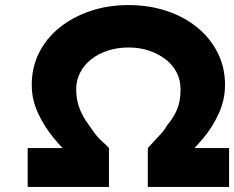

<svg xmlns="http://www.w3.org/2000/svg" viewBox="-20 -736 922 756"><path d="M89 0V-153H313L269 -111Q229 -147 191.5 -192.5Q154 -238 129.5 -291Q105 -344 105 -402Q105 -470 133.5 -527.5Q162 -585 214 -627Q266 -669 335.5 -692.5Q405 -716 486 -716Q567 -716 636 -693Q705 -670 756.5 -628Q808 -586 837 -528.5Q866 -471 866 -402Q866 -344 842 -290.5Q818 -237 780.5 -192Q743 -147 702 -111L661 -153H882V0H562V-153Q577 -170 591.5 -185Q606 -200 618.5 -214.5Q631 -229 639 -244Q659 -268 670.5 -290.5Q682 -313 686.5 -336Q691 -359 691 -384Q691 -420 676 -450Q661 -480 632.5 -502Q604 -524 567 -536.5Q530 -549 486 -549Q442 -549 404 -536.5Q366 -524 338.5 -502Q311 -480 295.5 -450Q280 -420 280 -384Q280 -357 286 -332.5Q292 -308 304.5 -284Q317 -260 336 -235Q345 -222 353.5 -210.5Q362 -199 371.5 -189.5Q381 -180 391 -171Q401 -162 409 -153V0Z"/></svg>

Font: Lexend Mega
Style: Bold
Weight: 700
Version: Version 1.007